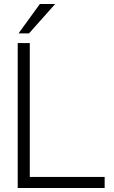

<svg xmlns="http://www.w3.org/2000/svg" viewBox="-20 -934 564 954"><path d="M68 0H500V-55H128V-720H68ZM72 -768H124L254 -914H178Z"/></svg>

Font: Aspekta 250
Style: Regular
Weight: 250
Designer: Ivo Dolenc
Version: Version 2.000